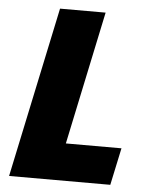

<svg xmlns="http://www.w3.org/2000/svg" viewBox="-52 -757 631 801"><g transform="rotate(5 263.5 -357.0)"><path d="M16.1 0 167 -713.9H357.9L240.2 -155.8H473.1L439.9 0Z"/></g></svg>

Font: Open Sans Extrabold
Style: Italic
Weight: 800
Italic angle: -12°
Foundry: Ascender Corporation
Version: Version 1.10